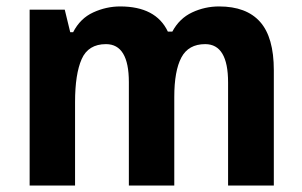

<svg xmlns="http://www.w3.org/2000/svg" viewBox="-20 -576 939 596"><path d="M660 -556Q745 -556 787.5 -508Q830 -460 830 -358V0H688V-320Q688 -439 617 -439Q565 -439 543 -397.5Q521 -356 521 -275V0H380V-321Q380 -439 309 -439Q254 -439 233.5 -392.5Q213 -346 213 -259V0H72V-546H181L198 -476H207Q229 -519 269.5 -537.5Q310 -556 353 -556Q464 -556 501 -478H515Q537 -519 576.5 -537.5Q616 -556 660 -556Z"/></svg>

Font: Noto Sans Gurmukhi UI SemiCondensed
Style: Bold
Weight: 700
Width: 4
Designer: Jelle Bosma - Monotype Design Team
Foundry: Monotype Imaging Inc.
Version: Version 2.004; ttfautohint (v1.8.4.7-5d5b)